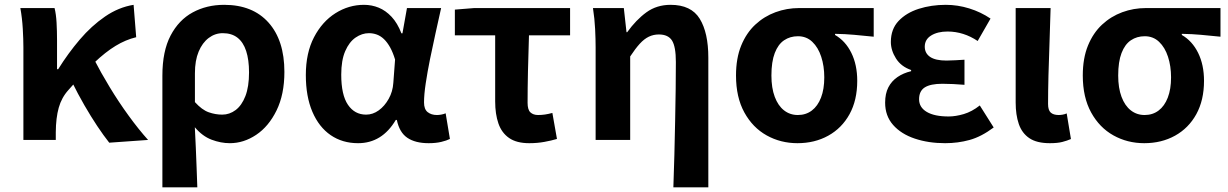

<svg xmlns="http://www.w3.org/2000/svg" viewBox="-20 -594 5214 815"><path d="M79.3 0V-392.9Q79.3 -426.4 76.7 -471.8Q74.1 -517.1 66.4 -559.8H211.6Q218.1 -534 220.1 -498.1Q222.1 -462.3 222.1 -423V-300.2H226.9Q269.3 -368.2 318.8 -426.2Q368.3 -484.3 425.9 -523.8Q483.4 -563.3 547.1 -573.5L558.1 -436.1Q513.1 -425.2 470.5 -399.2Q427.8 -373.3 380 -327.9Q332.2 -282.5 270.7 -212.2Q241.4 -180 229.3 -136.7Q217.2 -93.4 216.8 -32.6V0ZM443.7 11.7Q419.4 -19 392.7 -59.1Q365.9 -99.3 338.3 -147.1Q310.7 -194.9 284.4 -248.3L379.1 -342.4Q407.4 -287.2 445.5 -224.3Q483.5 -161.4 526.2 -102.8Q568.8 -44.1 608.6 0Z M669.3 201.1V-272.9Q669.3 -376.6 704 -442.9Q738.8 -509.3 798.1 -541.4Q857.3 -573.5 931.5 -573.5Q1052.5 -573.5 1119.9 -498.1Q1187.2 -422.6 1187.2 -288.9Q1187.2 -192.9 1153.8 -125Q1120.5 -57.1 1067.5 -21.7Q1014.5 13.8 955.6 13.8Q917.5 13.8 878.2 -1Q838.9 -15.9 807 -53.9Q809.6 -8.7 811.2 33.2Q812.9 75 814.5 116.3Q816 157.5 817.6 201.1ZM923.3 -107.4Q954.3 -107.4 980.3 -126.9Q1006.2 -146.4 1021.7 -186.2Q1037.1 -226.1 1037.1 -286.6Q1037.1 -340.3 1024.9 -377.5Q1012.8 -414.6 988.2 -433.9Q963.6 -453.2 925.6 -453.2Q892.9 -453.2 865.9 -432.9Q838.9 -412.5 823.2 -374.9Q807.4 -337.2 807.4 -282.8V-160.6Q837.3 -127.5 865.8 -117.5Q894.3 -107.4 923.3 -107.4Z M1499.9 13.8Q1433.6 13.8 1383.7 -20.3Q1333.9 -54.4 1306 -119.5Q1278.2 -184.6 1278.2 -275.5Q1278.2 -369.3 1312.9 -435.9Q1347.6 -502.4 1404 -538Q1460.4 -573.5 1525.1 -573.5Q1558 -573.5 1587.6 -561.4Q1617.3 -549.3 1642.2 -522.7Q1667.1 -496.1 1684 -452.4H1688.3L1707.5 -559.8H1852.5Q1841.5 -509.8 1828.9 -453.7Q1816.4 -397.7 1805.3 -342.8Q1794.2 -287.8 1787.1 -240.2Q1779.9 -192.5 1779.9 -159.3Q1779.9 -130.2 1795.4 -118Q1810.9 -105.8 1834.5 -105.8Q1842.9 -105.8 1852.6 -107.5Q1862.3 -109.2 1871.7 -113L1889.8 -4.2Q1875.6 2.9 1853.1 8.3Q1830.5 13.8 1799.5 13.8Q1743.1 13.8 1709.2 -9Q1675.4 -31.8 1664.5 -84.8H1660Q1601.6 13.8 1499.9 13.8ZM1534.1 -107.4Q1562.5 -107.4 1587.6 -125.5Q1612.7 -143.6 1629.9 -174.4Q1647.2 -205.2 1649.6 -242.3L1657 -341.3Q1647.9 -371.4 1636 -392.9Q1624 -414.3 1610.1 -427.7Q1596.1 -441.2 1579.9 -447.2Q1563.6 -453.2 1546 -453.2Q1516.5 -453.2 1489.3 -434.5Q1462.2 -415.8 1445.4 -377Q1428.5 -338.2 1428.5 -277.1Q1428.5 -191 1457 -149.2Q1485.4 -107.4 1534.1 -107.4Z M2226.6 13.8Q2172.8 13.8 2141.1 -8.2Q2109.4 -30.2 2095.7 -69.9Q2081.9 -109.6 2081.9 -163.7V-444.1H1910.8V-553.2L1992.9 -559.8H2399.9V-444.1H2225.4Q2222.8 -366.2 2221.1 -291.4Q2219.5 -216.7 2219.5 -157.7Q2219.5 -128.1 2231.5 -117Q2243.6 -105.8 2263.9 -105.8Q2279 -105.8 2293.4 -107.9Q2307.7 -110 2324.7 -114.6L2344.2 -4.2Q2320.6 2.9 2290.7 8.3Q2260.7 13.8 2226.6 13.8Z M2838.3 201.1Q2840.9 135.1 2842.6 63Q2844.2 -9 2845.8 -79.8Q2847.4 -150.6 2848.1 -214.8Q2848.9 -278.9 2848.9 -330.9Q2848.9 -396 2832.6 -421.9Q2816.3 -447.7 2776.7 -447.7Q2753.7 -447.7 2734 -438.2Q2714.3 -428.7 2695.6 -408.2Q2676.9 -387.7 2655 -354.4V0H2508.3V-392.9Q2508.3 -426.4 2506.2 -470.4Q2504.1 -514.3 2497 -559.8H2628L2639.4 -457.2H2642.2Q2680.2 -510 2724 -541.8Q2767.8 -573.5 2826.5 -573.5Q2913.9 -573.5 2950.3 -514.3Q2986.7 -455 2986.7 -349.1V201.1Z M3365.1 13.8Q3293.6 13.8 3234.3 -19.3Q3175 -52.3 3139.6 -116.7Q3104.2 -181.1 3104.2 -273.4Q3104.2 -346.7 3126.2 -400.5Q3148.2 -454.2 3186 -489.4Q3223.9 -524.6 3271.9 -542.2Q3319.9 -559.8 3372 -559.8H3688.7V-438.2Q3642.7 -442.7 3605.9 -446.2Q3569 -449.6 3524.6 -450.4V-445.6Q3568.9 -420.1 3593.8 -369.5Q3618.8 -318.8 3618.8 -250.8Q3618.8 -168.7 3586.1 -109.3Q3553.4 -50 3495.8 -18.1Q3438.3 13.8 3365.1 13.8ZM3366.6 -105.8Q3400.9 -105.8 3426 -124.8Q3451.1 -143.7 3465 -179.6Q3478.9 -215.4 3478.9 -265.6Q3478.9 -313.5 3465.9 -353.1Q3453 -392.7 3428.1 -416.4Q3403.2 -440.2 3367.1 -440.2Q3333.8 -440.2 3308.3 -423Q3282.9 -405.9 3268.7 -368.9Q3254.5 -331.9 3254.5 -273.4Q3254.5 -220.9 3268.6 -183.1Q3282.7 -145.3 3308 -125.6Q3333.3 -105.8 3366.6 -105.8Z M3991.9 13.8Q3921.1 13.8 3863 -5.7Q3804.9 -25.2 3771 -63.7Q3737.2 -102.2 3737.2 -158.2Q3737.2 -196.6 3750.9 -223.3Q3764.7 -250 3789.7 -267Q3814.6 -284 3847.5 -291.8V-296.8Q3804.9 -311.5 3783.2 -345.9Q3761.5 -380.4 3761.5 -415.9Q3761.5 -470.3 3794.2 -505Q3826.9 -539.6 3880 -556.6Q3933.1 -573.5 3994.8 -573.5Q4045.1 -573.5 4094.4 -558.2Q4143.6 -542.9 4184.6 -515.1L4130 -420Q4100.6 -439.8 4068.4 -450Q4036.1 -460.2 4002.1 -460.2Q3959.7 -460.2 3932.5 -443.3Q3905.4 -426.4 3905.4 -396Q3905.4 -367.9 3928.2 -352.4Q3951.1 -336.9 3997.6 -336.9Q4015 -336.9 4034.9 -338.2Q4054.8 -339.5 4074 -340.5V-234Q4049.4 -236 4025.8 -237.2Q4002.2 -238.4 3980.1 -238.4Q3929.8 -238.4 3905.5 -223Q3881.3 -207.6 3881.3 -172.6Q3881.3 -138.3 3914 -118.9Q3946.7 -99.6 4006.8 -99.6Q4036.3 -99.6 4071 -109.8Q4105.6 -120 4139 -146.4L4198 -52.9Q4145.2 -13.5 4095.7 0.1Q4046.2 13.8 3991.9 13.8Z M4436.5 13.8Q4380.8 13.8 4349.4 -7.5Q4318 -28.7 4304.6 -67.7Q4291.3 -106.6 4291.3 -158.8V-559.8H4439.6Q4438 -491.7 4435.1 -417.3Q4432.1 -342.9 4430.5 -274Q4428.8 -205.1 4428.8 -152.6Q4428.8 -126.6 4440.1 -116.2Q4451.5 -105.8 4473.8 -105.8Q4481 -105.8 4490.3 -107.3Q4499.5 -108.8 4507.9 -112.6L4525.9 -3.8Q4509.5 3.3 4489.4 8.5Q4469.2 13.8 4436.5 13.8Z M4837.1 13.8Q4765.6 13.8 4706.3 -19.3Q4647 -52.3 4611.6 -116.7Q4576.2 -181.1 4576.2 -273.4Q4576.2 -346.7 4598.2 -400.5Q4620.2 -454.2 4658 -489.4Q4695.9 -524.6 4743.9 -542.2Q4791.9 -559.8 4844 -559.8H5160.7V-438.2Q5114.7 -442.7 5077.9 -446.2Q5041 -449.6 4996.6 -450.4V-445.6Q5040.9 -420.1 5065.8 -369.5Q5090.8 -318.8 5090.8 -250.8Q5090.8 -168.7 5058.1 -109.3Q5025.4 -50 4967.8 -18.1Q4910.3 13.8 4837.1 13.8ZM4838.6 -105.8Q4872.9 -105.8 4898 -124.8Q4923.1 -143.7 4937 -179.6Q4950.9 -215.4 4950.9 -265.6Q4950.9 -313.5 4937.9 -353.1Q4925 -392.7 4900.1 -416.4Q4875.2 -440.2 4839.1 -440.2Q4805.8 -440.2 4780.3 -423Q4754.9 -405.9 4740.7 -368.9Q4726.5 -331.9 4726.5 -273.4Q4726.5 -220.9 4740.6 -183.1Q4754.7 -145.3 4780 -125.6Q4805.3 -105.8 4838.6 -105.8Z"/></svg>

Font: Noto Sans JP
Style: Regular
Weight: 100
Designer: Ryoko NISHIZUKA 西塚涼子 (kana, bopomofo & ideographs); Paul D. Hunt (Latin, Greek & Cyrillic); Sandoll Communications 산돌커뮤니
Foundry: Adobe
Version: Version 2.004;hotconv 1.0.118;makeotfexe 2.5.65603